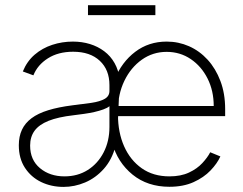

<svg xmlns="http://www.w3.org/2000/svg" viewBox="-20 -715 944 747"><path d="M639.2 11.7Q554.2 11.7 495.8 -35.6Q437.5 -83 416.5 -158.7L426.3 -406.7Q453.6 -473.6 506.1 -513.4Q558.6 -553.2 628.4 -553.2Q674.3 -553.2 715.3 -535.2Q756.3 -517.1 787.8 -482.7Q819.3 -448.2 837.6 -399.7Q856 -351.1 856 -290.5V-263.2H426.3V-302.7H811.5Q811.5 -361.8 787.6 -409.4Q763.7 -457 722.2 -485.1Q680.7 -513.2 628.4 -513.2Q574.7 -513.2 531.7 -482.7Q488.8 -452.1 463.9 -400.6Q439 -349.1 439 -286.1V-268.1Q439 -199.7 462.9 -145.8Q486.8 -91.8 531.5 -60.3Q576.2 -28.8 639.2 -28.8Q683.6 -28.8 715.3 -43.7Q747.1 -58.6 767.3 -80.6Q787.6 -102.5 797.9 -122.6L837.4 -106.4Q825.2 -79.1 799.1 -51.8Q772.9 -24.4 732.9 -6.3Q692.9 11.7 639.2 11.7ZM231 -28.8Q282.2 -28.8 321.5 -53.7Q360.8 -78.6 383.3 -122.3Q405.8 -166 405.8 -221.2V-301.8Q397.5 -294.9 382.1 -289.3Q366.7 -283.7 347.4 -279.3Q328.1 -274.9 307.1 -272Q286.1 -269 266.1 -266.6Q206.1 -259.8 168.9 -244.9Q131.8 -230 114.5 -206.3Q97.2 -182.6 97.2 -148.4Q97.2 -92.8 135.5 -60.8Q173.8 -28.8 231 -28.8ZM227.1 12.2Q179.7 12.2 140.1 -6.8Q100.6 -25.9 76.9 -62.3Q53.2 -98.6 53.2 -149.9Q53.2 -184.1 65.4 -210.2Q77.6 -236.3 102.8 -255.1Q127.9 -273.9 167.5 -286.1Q207 -298.3 261.2 -305.2Q303.2 -310.1 335.9 -314.9Q368.7 -319.8 387.2 -330.3Q405.8 -340.8 405.8 -361.3V-383.8Q405.8 -443.4 368.2 -478.5Q330.6 -513.7 264.6 -513.7Q206.5 -513.7 166.3 -488Q126 -462.4 109.9 -421.9L68.8 -437Q85 -476.6 114.7 -502.2Q144.5 -527.8 183.1 -540.5Q221.7 -553.2 263.7 -553.2Q298.8 -553.2 329.8 -543.7Q360.8 -534.2 385.5 -515.6Q410.2 -497.1 425.8 -469.5Q441.4 -441.9 445.8 -405.8L434.6 -147H429.7Q415.5 -93.3 383.8 -57.9Q352.1 -22.5 311 -5.1Q270 12.2 227.1 12.2ZM584.5 -694.8V-656.2H322.3V-694.8Z"/></svg>

Font: Inter Tight ExtraLight
Style: Regular
Weight: 250
Designer: Rasmus Andersson
Foundry: rsms
Version: Version 3.004